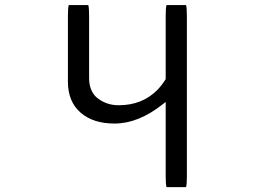

<svg xmlns="http://www.w3.org/2000/svg" viewBox="-20 -735 1040 769"><path d="M255.4 -714.8Q252 -704.6 252 -670.9V-405.3Q252.9 -327.1 303 -283.7Q353 -240.2 438.5 -240.2Q534.7 -240.2 632.3 -317.9L643.6 -326.7V-29.3Q643.6 4.4 647 14.6H725.1Q728.5 4.4 728.5 -29.3V-670.9Q728.5 -704.6 725.1 -714.8H647Q643.6 -704.6 643.6 -670.9V-418Q627.4 -392.1 608.9 -373.5Q548.8 -313.5 455.1 -313.5Q404.8 -313.5 367.7 -344.2Q366.2 -345.7 363.8 -347.7Q336.9 -375 336.9 -421.9V-670.9Q336.9 -704.6 333.5 -714.8Z"/></svg>

Font: YuPearl-Light
Style: Light
Weight: 300
Designer: Max Yao
Foundry: Max-Everyday
Version: Version 1.011; ttfautohint (v1.8.3)